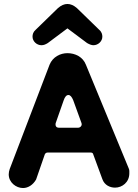

<svg xmlns="http://www.w3.org/2000/svg" viewBox="-20 -932 696 968"><path d="M144 -747C144 -724 165 -704 189 -704C200 -704 210 -708 221 -715L320 -789L419 -715C431 -708 442 -704 451 -704C475 -704 496 -724 496 -747C496 -758 493 -771 480 -782L368 -891C352 -905 336 -912 320 -912C304 -912 288 -905 272 -891L160 -782C147 -771 144 -758 144 -747ZM96 16C121 16 146 1 162 -27L206 -154C209 -160 214 -163 221 -163H437C444 -163 449 -160 450 -154L496 -29C507 2 535 14 560 14C596 14 632 -13 632 -58C632 -66 633 -75 629 -83L413 -606C398 -645 359 -664 320 -664C284 -664 246 -645 230 -606L29 -80C26 -71 24 -62 24 -53C24 -12 61 16 96 16ZM278 -288C263 -288 260 -297 260 -304C260 -307 260 -309 261 -312L301 -426C307 -444 315 -453 325 -453C334 -453 342 -444 349 -427L390 -314C391 -311 392 -308 392 -305C392 -297 385 -288 373 -288Z"/></svg>

Font: Dongle
Style: Bold
Weight: 700
Designer: Yanghee Ryu
Foundry: Yanghee Ryu
Version: Version 2.000